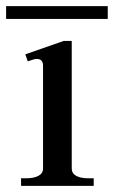

<svg xmlns="http://www.w3.org/2000/svg" viewBox="-34 -609 373 629"><path d="M-14 -589H319V-547H-14ZM35 -25H53Q77 -25 92 -33Q107 -41 107 -57V-394Q107 -416 86 -416Q80 -416 70.5 -412.5Q61 -409 57 -408L49 -431L175 -475H201V-57Q201 -41 215.5 -33Q230 -25 254 -25H273V0H35Z"/></svg>

Font: TavirajRegular
Style: Regular
Weight: 400
Designer: Katatrad Team
Foundry: CadsonDemak
Version: Version 1.001